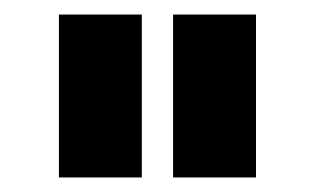

<svg xmlns="http://www.w3.org/2000/svg" viewBox="-20 -743 433 264"><path d="M61 -499V-723H175V-499ZM218 -499V-723H332V-499Z"/></svg>

Font: Raleway
Style: Bold
Weight: 700
Designer: Matt McInerney, Pablo Impallari, Rodrigo Fuenzalida
Foundry: Matt McInerney, Pablo Impallari, Rodrigo Fuenzalida
Version: Version 4.026